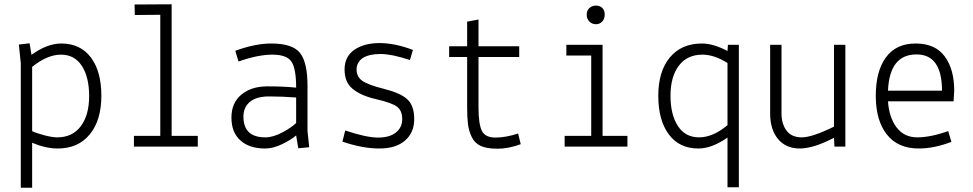

<svg xmlns="http://www.w3.org/2000/svg" viewBox="-20 -684 4540 896"><path d="M77 192V-389L68 -476L118 -482L127 -428Q200 -481 266 -481Q355 -481 404 -416Q453 -351 453 -237Q453 -123 399 -57Q345 9 249 9Q193 9 130 -18V192ZM130 -372V-72Q151 -62 187.5 -52.5Q224 -43 247 -43Q318 -43 357 -95Q396 -147 396 -235.5Q396 -324 362 -376.5Q328 -429 264.5 -429Q201 -429 130 -372Z M609 -614 608 -663 781 -664V-50H903V0H605V-50H728V-615Z M1218 -43Q1255 -43 1298.5 -66.5Q1342 -90 1362 -110V-229Q1296 -234 1236 -234Q1176 -234 1146 -208.5Q1116 -183 1116 -140Q1116 -43 1218 -43ZM1217 9Q1144 9 1102 -28.5Q1060 -66 1060 -135Q1060 -204 1106 -242Q1152 -281 1228 -281Q1304 -281 1362 -275Q1362 -364 1340 -396.5Q1318 -429 1251 -429Q1184 -429 1093 -397L1078 -447Q1171 -481 1246 -481Q1345 -481 1380 -437Q1415 -393 1415 -283V-73L1423 3L1372 8L1362 -52Q1339 -32 1297 -11.5Q1255 9 1217 9Z M1578 -23 1591 -75Q1690 -42 1744 -42Q1798 -42 1827.5 -65.5Q1857 -89 1857 -128Q1857 -167 1833.5 -185.5Q1810 -204 1736 -221Q1662 -238 1625 -270Q1588 -300 1588 -360Q1588 -420 1633.5 -451.5Q1679 -483 1751 -483Q1823 -483 1907 -451L1893 -404Q1808 -432 1756 -432Q1704 -432 1674 -414Q1644 -394 1644 -360Q1644 -326 1670.5 -307Q1697 -288 1773 -269Q1849 -250 1881 -220.5Q1913 -191 1913 -128Q1913 -65 1870 -28Q1828 9 1750 9Q1672 9 1578 -23Z M2160 -418H2076V-468H2160V-583L2213 -593V-468H2403V-418H2213V-184Q2213 -106 2228.5 -74Q2244 -42 2292 -42Q2340 -42 2398 -61L2410 -11Q2352 10 2302 10Q2252 10 2223.5 -3Q2195 -16 2181.5 -44.5Q2168 -73 2164 -103Q2160 -133 2160 -182Z M2623 -425V-475H2792V-50H2908V0H2615V-50H2739V-425ZM2761 -571Q2743 -571 2730.5 -583.5Q2718 -596 2718 -615.5Q2718 -635 2730.5 -646.5Q2743 -658 2761 -658Q2779 -658 2790.5 -647Q2802 -636 2802 -616Q2802 -596 2790.5 -583.5Q2779 -571 2761 -571Z M3428 -475V190H3375V-42Q3302 9 3239 9Q3150 9 3101 -57Q3052 -123 3052 -237Q3052 -351 3106 -416Q3160 -481 3256 -481Q3309 -481 3375 -446L3377 -475ZM3375 -100V-390Q3313 -429 3258 -429Q3187 -429 3148 -377.5Q3109 -326 3109 -237.5Q3109 -149 3143.5 -96Q3178 -43 3242.5 -43Q3307 -43 3375 -100Z M3874 0 3872 -41Q3776 9 3712 9Q3648 9 3611 -35Q3574 -79 3574 -155V-475H3627V-155Q3627 -106 3650.5 -74.5Q3674 -43 3722 -43Q3770 -43 3872 -93V-475H3925V0Z M4433 -261 4430 -211H4124Q4129 -136 4164 -89.5Q4199 -43 4260.5 -43Q4322 -43 4405 -72L4420 -22Q4339 9 4268 9Q4170 9 4118.5 -56.5Q4067 -122 4067 -237Q4067 -352 4114.5 -416.5Q4162 -481 4253 -481Q4344 -481 4388.5 -421Q4433 -361 4433 -261ZM4257 -430Q4131 -430 4124 -261H4376Q4376 -430 4257 -430Z"/></svg>

Font: TypoPRO Lekton
Style: Regular
Weight: 400
Monospace: yes
Designer: Paolo Mazzetti, Luciano Perondi, Raffaele Flato, Elena Papassissa, Emilio Macchia, Michela Povoleri, Tobias Seemiller, R
Version: Version 34.000